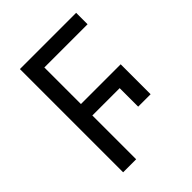

<svg xmlns="http://www.w3.org/2000/svg" viewBox="-203 -827 939 939"><g transform="rotate(-45 267.0 -357.0)"><path d="M97 0H187V-303H376V-175H462V-382H187V-635H486V-714H97Z"/></g></svg>

Font: Noto Sans Elbasan
Style: Regular
Weight: 400
Designer: Monotype Design Team
Foundry: Monotype Imaging Inc.
Version: Version 2.004